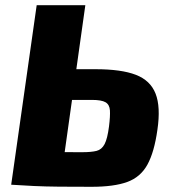

<svg xmlns="http://www.w3.org/2000/svg" viewBox="-20 -710 662 738"><path d="M347 -444Q446 -444 502 -422.5Q558 -401 578 -350Q598 -299 585 -211Q573 -125 546.5 -77Q520 -29 469 -10.5Q418 8 332 8Q259 8 206.5 7.5Q154 7 111 5Q68 3 23 0L54 -128Q78 -127 144 -126Q210 -125 296 -125Q331 -125 351 -130Q371 -135 382 -156Q393 -177 399 -224Q404 -264 402.5 -286Q401 -308 385.5 -317Q370 -326 333 -326H86L103 -444ZM308 -690 211 0H23L121 -690Z"/></svg>

Font: Exo 2 ExtraBold
Style: Italic
Weight: 800
Italic angle: -8°
Designer: Natanael Gama
Foundry: Natanael Gama
Version: Version 2.010